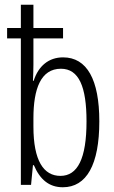

<svg xmlns="http://www.w3.org/2000/svg" viewBox="-20 -780 483 810"><path d="M245 10C345 10 399 -85 399 -268C399 -444 347 -538 246 -538C186 -538 142 -502 122 -439H119C120 -461 121 -485 121 -507V-618H246V-662H121V-760H68V-662H10V-618H68V0H111L119 -83H123C148 -24 186 10 245 10ZM235 -38C164 -38 121 -102 121 -246V-281C121 -405 152 -490 237 -490C313 -490 345 -414 345 -268C345 -110 307 -38 235 -38Z"/></svg>

Font: Noto Sans UI Condensed Light
Style: Regular
Weight: 300
Width: 3
Designer: Monotype Design Team
Foundry: Monotype Imaging Inc.
Version: Version 1.901